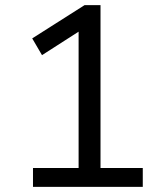

<svg xmlns="http://www.w3.org/2000/svg" viewBox="-20 -725 640 745"><path d="M108 0V-73H285V-634L330 -631L143 -511L105 -576L308 -705H370V-73H534V0Z"/></svg>

Font: Nunito Sans 10pt
Style: Regular
Weight: 400
Designer: Vernon Adams
Foundry: Vernon Adams
Version: Version 3.101;gftools[0.9.27]